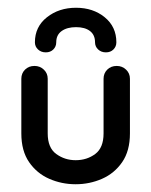

<svg xmlns="http://www.w3.org/2000/svg" viewBox="-20 -465 390 495"><path d="M247 -262Q247 -276 256.5 -285.5Q266 -295 281 -295Q295 -295 305 -285.5Q315 -276 315 -262V-121Q315 -76 295 -47Q275 -18 243 -4Q211 10 175 10Q139 10 107 -4Q75 -18 55 -47Q35 -76 35 -121V-262Q35 -276 44.5 -285.5Q54 -295 69 -295Q83 -295 93 -285.5Q103 -276 103 -262V-121Q103 -84 125 -68Q147 -52 175 -52Q204 -52 225.5 -68Q247 -84 247 -121ZM70 -356Q70 -396 101 -420.5Q132 -445 176 -445Q220 -445 250 -420.5Q280 -396 280 -356Q280 -345 272.5 -337.5Q265 -330 253 -330Q241 -330 233 -337.5Q225 -345 225 -356Q225 -375 212 -385Q199 -395 176 -395Q153 -395 139 -385Q125 -375 125 -356Q125 -345 117.5 -337.5Q110 -330 98 -330Q86 -330 78 -337.5Q70 -345 70 -356Z"/></svg>

Font: Dongle
Style: Regular
Weight: 400
Designer: Yanghee Ryu
Foundry: Yanghee Ryu
Version: Version 2.000